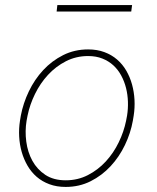

<svg xmlns="http://www.w3.org/2000/svg" viewBox="-20 -735 627 765"><path d="M63 -274.4Q72.3 -323.7 95 -371.1Q117.7 -418.5 152.1 -455.6Q186.5 -492.7 231.7 -515.4Q276.9 -538.1 331.1 -538.1Q367.2 -538.1 396 -527.3Q424.8 -516.6 446.5 -497.8Q468.3 -479 483.2 -453.4Q498 -427.7 506.1 -398.4Q514.2 -369.1 515.9 -337.4Q517.6 -305.7 512.7 -274.4L509.3 -253.9Q500.5 -204.6 477.8 -157.2Q455.1 -109.9 420.7 -72.8Q386.2 -35.6 341.1 -12.9Q295.9 9.8 241.7 9.8Q205.6 9.8 176.8 -1Q147.9 -11.7 126.2 -30.5Q104.5 -49.3 89.6 -75Q74.7 -100.6 66.4 -129.9Q58.1 -159.2 56.4 -190.9Q54.7 -222.7 59.6 -253.9ZM85.9 -253.9Q79.1 -212.9 84.7 -170.7Q90.3 -128.4 109.1 -94.2Q127.9 -60.1 160.6 -38.3Q193.4 -16.6 241.7 -16.6Q290 -16.6 330.3 -37.4Q370.6 -58.1 401.6 -91.8Q432.6 -125.5 453.1 -168Q473.6 -210.4 482.4 -253.9L486.3 -274.4Q490.7 -301.8 489.7 -329.8Q488.8 -357.9 482.2 -384.3Q475.6 -410.6 463.1 -433.8Q450.7 -457 431.9 -474.4Q413.1 -491.7 387.9 -501.7Q362.8 -511.7 331.1 -511.7Q283.2 -511.7 242.7 -491Q202.1 -470.2 171.1 -436.5Q140.1 -402.8 119.4 -360.4Q98.6 -317.9 89.8 -274.4ZM502.9 -689H205.6L208.5 -714.8H506.3Z"/></svg>

Font: Roboto Mono Thin
Style: Italic
Weight: 250
Designer: Google
Version: Version 2.000985; 2015; ttfautohint (v1.3)